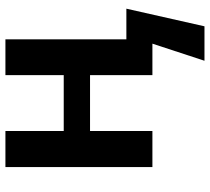

<svg xmlns="http://www.w3.org/2000/svg" viewBox="-53 -529 774 708"><g transform="rotate(-90 334.0 -175.0)"><path d="M72 0V-542H205V-327H411V-542H543V-96H656L591 192H464L527 0H411V-230H205V0Z"/></g></svg>

Font: Noto Sans Display SemiBold
Style: Regular
Weight: 600
Designer: Monotype Design Team
Foundry: Monotype Imaging Inc.
Version: Version 2.003